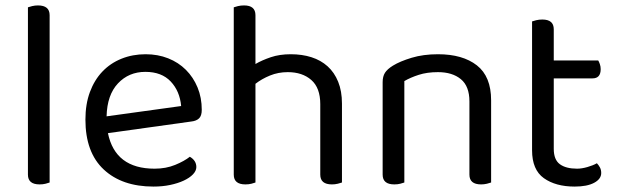

<svg xmlns="http://www.w3.org/2000/svg" viewBox="-20 -675 2278 708"><path d="M163 -2Q158 0 148 2.5Q138 5 126 5Q83 5 83 -31V-648Q88 -650 98.5 -652.5Q109 -655 120 -655Q163 -655 163 -619V-2Z M378 -184Q405 -53 550 -53Q592 -53 626 -67Q660 -81 680 -97Q704 -83 704 -59Q704 -45 691.5 -32Q679 -19 657.5 -9Q636 1 607.5 7Q579 13 546 13Q430 13 362.5 -50Q295 -113 295 -234Q295 -291 311.5 -335.5Q328 -380 357.5 -411Q387 -442 428 -458.5Q469 -475 517 -475Q562 -475 600 -460Q638 -445 665.5 -417.5Q693 -390 708.5 -352.5Q724 -315 724 -270Q724 -248 714 -238.5Q704 -229 686 -227ZM516 -410Q455 -410 415 -367.5Q375 -325 373 -246L648 -284Q643 -339 609.5 -374.5Q576 -410 516 -410Z M922 -2Q917 0 907 2.5Q897 5 885 5Q842 5 842 -31V-648Q847 -650 857.5 -652.5Q868 -655 880 -655Q922 -655 922 -619V-439Q946 -453 978.5 -464Q1011 -475 1052 -475Q1094 -475 1128.5 -464Q1163 -453 1188 -430.5Q1213 -408 1227 -373.5Q1241 -339 1241 -293V-2Q1236 0 1225.5 2.5Q1215 5 1204 5Q1161 5 1161 -31V-291Q1161 -351 1128 -380Q1095 -409 1041 -409Q1006 -409 975.5 -396.5Q945 -384 922 -366V-2Z M1711 -301Q1711 -357 1679.5 -383Q1648 -409 1595 -409Q1555 -409 1524 -399Q1493 -389 1471 -376V-2Q1466 0 1456 2.5Q1446 5 1434 5Q1391 5 1391 -31V-372Q1391 -393 1399.5 -406.5Q1408 -420 1429 -433Q1455 -449 1498 -462Q1541 -475 1595 -475Q1686 -475 1738.5 -434Q1791 -393 1791 -305V-2Q1786 0 1775.5 2.5Q1765 5 1754 5Q1711 5 1711 -31V-301Z M2099 13Q2029 13 1985.5 -18Q1942 -49 1942 -121V-596Q1947 -598 1957.5 -600.5Q1968 -603 1980 -603Q2022 -603 2022 -567V-452H2186Q2189 -447 2192 -438.5Q2195 -430 2195 -420Q2195 -386 2165 -386H2022V-126Q2022 -86 2044.5 -69.5Q2067 -53 2108 -53Q2125 -53 2146 -59Q2167 -65 2181 -73Q2187 -67 2192 -58Q2197 -49 2197 -37Q2197 -15 2171 -1Q2145 13 2099 13Z"/></svg>

Font: Baloo Chettan 2
Style: Regular
Weight: 400
Designer: Maithili Shingre, Unnati Kotecha and Ek Type
Foundry: Ek Type
Version: Version 1.640;hotconv 1.0.111;makeotfexe 2.5.65597; ttfautoh